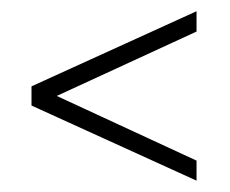

<svg xmlns="http://www.w3.org/2000/svg" viewBox="-20 -521 410 342"><path d="M36.1 -333V-367.2L330.1 -501V-464.8L81.1 -350.1L330.1 -234.9V-199.2Z"/></svg>

Font: Bebas Neue Book
Style: Regular
Weight: 400
Designer: Ryoichi Tsunekawa
Foundry: Ryoichi Tsunekawa
Version: Version 001.003